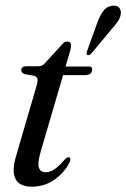

<svg xmlns="http://www.w3.org/2000/svg" viewBox="-20 -672 461 700"><path d="M105 -395.5 69 -402Q57.5 -407 57.5 -416Q57.5 -430.5 76.5 -430.5H120.5Q135 -430.5 145 -443L205 -508.5Q213.5 -520.5 225 -520.5Q239 -520.5 239 -506Q239 -496.5 233.5 -479L219 -429.5H304.5Q316 -429.5 316 -419Q316 -398 288 -398H210L128 -118Q116 -76 122 -60Q128 -44 147.5 -44Q177.5 -44 215.5 -90Q225 -100 231 -98.5Q240 -96.5 234.5 -82Q217 -45 180.5 -18.2Q144 8.5 96 8.5Q4 8.5 40 -108L111.5 -353Q118 -374 116.8 -382.8Q115.5 -391.5 105 -395.5ZM333.5 -586Q343.5 -613.5 355.5 -630.5Q367.5 -647.5 386.5 -650.5Q403.5 -654 412.8 -645.5Q422 -637 420.5 -623.5Q419.5 -608.5 409.8 -594.2Q400 -580 385.5 -564L313 -477Q305.5 -469 298.5 -471.5Q293 -474 297.5 -486Z"/></svg>

Font: Fraunces 144pt S050
Style: Italic
Weight: 400
Italic angle: -16°
Version: Version 1.000; ttfautohint (v1.8.3)